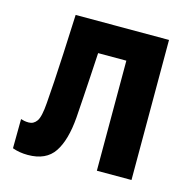

<svg xmlns="http://www.w3.org/2000/svg" viewBox="-87 -630 705 723"><g transform="rotate(15 265.0 -268.0)"><path d="M83 10Q50 10 23 0L24 -114Q30 -112 37.5 -110.5Q45 -109 55 -109Q74 -109 86 -126Q98 -143 102 -198Q105 -237 108 -283Q111 -329 114 -392.5Q117 -456 121 -546H485V0H350V-429H240Q237 -377 234.5 -335.5Q232 -294 229.5 -255.5Q227 -217 224 -174Q217 -84 185.5 -37Q154 10 83 10Z"/></g></svg>

Font: Noto Sans Mono Condensed
Style: Bold
Weight: 700
Width: 3
Designer: Monotype Design Team
Foundry: Monotype Imaging Inc.
Version: Version 2.014